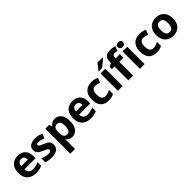

<svg xmlns="http://www.w3.org/2000/svg" viewBox="342 -2399 4272 4272"><g transform="rotate(-45 2478.0 -263.0)"><path d="M303 -556Q416 -556 482 -491.5Q548 -427 548 -308V-236H196Q198 -173 233.5 -137Q269 -101 332 -101Q385 -101 428 -111.5Q471 -122 517 -144V-29Q477 -9 432.5 0.5Q388 10 325 10Q243 10 180 -20.5Q117 -51 81 -113Q45 -175 45 -269Q45 -365 77.5 -428.5Q110 -492 168 -524Q226 -556 303 -556ZM304 -450Q261 -450 232.5 -422Q204 -394 199 -335H408Q407 -385 382 -417.5Q357 -450 304 -450Z M1050 -162Q1050 -79 991.5 -34.5Q933 10 817 10Q760 10 719 2.5Q678 -5 637 -22V-145Q681 -125 732 -112Q783 -99 822 -99Q866 -99 884.5 -112Q903 -125 903 -146Q903 -160 895.5 -171Q888 -182 863 -196Q838 -210 785 -232Q734 -254 701 -275.5Q668 -297 652 -327.5Q636 -358 636 -404Q636 -480 695 -518Q754 -556 852 -556Q903 -556 949 -546Q995 -536 1044 -513L999 -406Q959 -423 923 -434.5Q887 -446 850 -446Q784 -446 784 -410Q784 -397 792.5 -386.5Q801 -376 825.5 -364Q850 -352 898 -332Q945 -313 979 -292.5Q1013 -272 1031.5 -241.5Q1050 -211 1050 -162Z M1470 -556Q1562 -556 1619 -484.5Q1676 -413 1676 -274Q1676 -135 1617 -62.5Q1558 10 1466 10Q1407 10 1372 -11.5Q1337 -33 1315 -60H1307Q1315 -18 1315 20V240H1166V-546H1287L1308 -475H1315Q1337 -508 1374 -532Q1411 -556 1470 -556ZM1422 -437Q1364 -437 1340.5 -401Q1317 -365 1315 -291V-275Q1315 -196 1338.5 -153.5Q1362 -111 1424 -111Q1475 -111 1499.5 -153.5Q1524 -196 1524 -276Q1524 -437 1422 -437Z M2024 -556Q2137 -556 2203 -491.5Q2269 -427 2269 -308V-236H1917Q1919 -173 1954.5 -137Q1990 -101 2053 -101Q2106 -101 2149 -111.5Q2192 -122 2238 -144V-29Q2198 -9 2153.5 0.5Q2109 10 2046 10Q1964 10 1901 -20.5Q1838 -51 1802 -113Q1766 -175 1766 -269Q1766 -365 1798.5 -428.5Q1831 -492 1889 -524Q1947 -556 2024 -556ZM2025 -450Q1982 -450 1953.5 -422Q1925 -394 1920 -335H2129Q2128 -385 2103 -417.5Q2078 -450 2025 -450Z M2612 10Q2490 10 2423.5 -57.5Q2357 -125 2357 -270Q2357 -370 2391 -433Q2425 -496 2485.5 -526Q2546 -556 2625 -556Q2681 -556 2722.5 -545Q2764 -534 2795 -519L2751 -404Q2716 -418 2685.5 -427Q2655 -436 2625 -436Q2509 -436 2509 -271Q2509 -189 2539.5 -150Q2570 -111 2625 -111Q2672 -111 2708 -123.5Q2744 -136 2778 -158V-31Q2744 -9 2706.5 0.5Q2669 10 2612 10Z M3053 0H2904V-546H3053ZM3190 -756Q3176 -742 3153 -722Q3130 -702 3103.5 -680Q3077 -658 3051.5 -638.5Q3026 -619 3007 -606H2908V-619Q2924 -638 2945.5 -663.5Q2967 -689 2988 -716.5Q3009 -744 3023 -766H3190Z M3511 -434H3382V0H3233V-434H3151V-506L3233 -546V-586Q3233 -656 3256.5 -694.5Q3280 -733 3323.5 -749Q3367 -765 3426 -765Q3470 -765 3505.5 -758Q3541 -751 3563 -742L3525 -633Q3508 -638 3488 -642.5Q3468 -647 3442 -647Q3411 -647 3396.5 -628Q3382 -609 3382 -580V-546H3511Z M3671 -760Q3704 -760 3728 -744.5Q3752 -729 3752 -687Q3752 -646 3728 -630Q3704 -614 3671 -614Q3637 -614 3613.5 -630Q3590 -646 3590 -687Q3590 -729 3613.5 -744.5Q3637 -760 3671 -760ZM3745 -546V0H3596V-546Z M4123 10Q4001 10 3934.5 -57.5Q3868 -125 3868 -270Q3868 -370 3902 -433Q3936 -496 3996.5 -526Q4057 -556 4136 -556Q4192 -556 4233.5 -545Q4275 -534 4306 -519L4262 -404Q4227 -418 4196.5 -427Q4166 -436 4136 -436Q4020 -436 4020 -271Q4020 -189 4050.5 -150Q4081 -111 4136 -111Q4183 -111 4219 -123.5Q4255 -136 4289 -158V-31Q4255 -9 4217.5 0.5Q4180 10 4123 10Z M4911 -274Q4911 -138 4839.5 -64Q4768 10 4645 10Q4569 10 4509.5 -23Q4450 -56 4416 -119.5Q4382 -183 4382 -274Q4382 -410 4453 -483Q4524 -556 4648 -556Q4725 -556 4784 -523Q4843 -490 4877 -427.5Q4911 -365 4911 -274ZM4534 -274Q4534 -193 4560.5 -151.5Q4587 -110 4647 -110Q4706 -110 4732.5 -151.5Q4759 -193 4759 -274Q4759 -355 4732.5 -395.5Q4706 -436 4646 -436Q4587 -436 4560.5 -395.5Q4534 -355 4534 -274Z"/></g></svg>

Font: Noto Sans Tai Tham
Style: Bold
Weight: 700
Designer: Monotype Design Team 2013. Revised by David WIlliams 2020
Foundry: Monotype Imaging Inc.
Version: Version 2.002; ttfautohint (v1.8.4.7-5d5b)